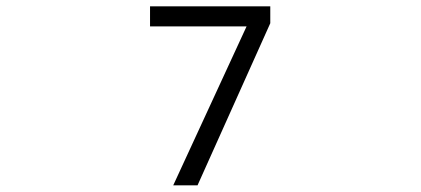

<svg xmlns="http://www.w3.org/2000/svg" viewBox="-20 -672 1310 598"><path d="M519.5 -94.7H595.2L821.8 -599.6V-652.3H447.3V-589.8H748Z"/></svg>

Font: Noto Emoji
Style: Regular
Weight: 400
Version: Version 3.003